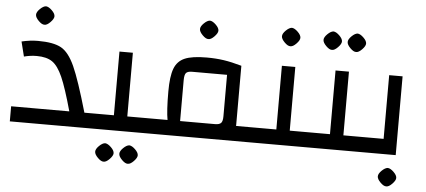

<svg xmlns="http://www.w3.org/2000/svg" viewBox="-56 -826 2534 1141"><g transform="rotate(5 1211.0 -255.0)"><path d="M20 0ZM513 -90V0H20V-90H367Q329 -227 301 -290.5Q273 -354 239 -377.5Q205 -401 146 -401Q108 -401 70 -391L48 -479Q99 -491 146 -491Q238 -491 284 -465.5Q330 -440 366 -360.5Q402 -281 457 -90ZM120 -645Q120 -661 139.5 -680Q159 -699 175 -700Q191 -699 210.5 -680Q230 -661 230 -645Q230 -630 210 -609.5Q190 -589 175 -590Q160 -589 140 -609Q120 -629 120 -645Z M493 0ZM833 -90V0H473V-90H633V-470H713V-90ZM541 135Q541 119 560.5 100Q580 81 596 80Q612 81 631.5 100Q651 119 651 135Q651 150 631 170.5Q611 191 596 190Q581 191 561 171Q541 151 541 135ZM685 135Q685 119 704.5 100Q724 81 740 80Q756 81 775.5 100Q795 119 795 135Q795 150 775 170.5Q755 191 740 190Q725 191 705 171Q685 151 685 135Z M813 0ZM1482 -90V0H793V-90H953Q943 -143 943 -260Q943 -349 960.5 -395.5Q978 -442 1022 -461Q1066 -480 1153 -480Q1208 -480 1255 -473Q1302 -466 1362 -449V-90ZM1282 -388H1074Q1047 -388 1037.5 -377Q1028 -366 1028 -333V-90H1236Q1262 -90 1272 -100.5Q1282 -111 1282 -140ZM1098 -645Q1098 -661 1117.5 -680Q1137 -699 1153 -700Q1169 -699 1188.5 -680Q1208 -661 1208 -645Q1208 -630 1188 -609.5Q1168 -589 1153 -590Q1138 -589 1118 -609Q1098 -629 1098 -645Z M1462 0ZM1802 -90V0H1442V-90H1602V-470H1682V-90ZM1587 -645Q1587 -661 1606.5 -680Q1626 -699 1642 -700Q1658 -699 1677.5 -680Q1697 -661 1697 -645Q1697 -630 1677 -609.5Q1657 -589 1642 -590Q1627 -589 1607 -609Q1587 -629 1587 -645Z M1782 0ZM2122 -90V0H1762V-90H1922V-470H2002V-90ZM1835 -645Q1835 -661 1854.5 -680Q1874 -699 1890 -700Q1906 -699 1925.5 -680Q1945 -661 1945 -645Q1945 -630 1925 -609.5Q1905 -589 1890 -590Q1875 -589 1855 -609Q1835 -629 1835 -645ZM1979 -645Q1979 -661 1998.5 -680Q2018 -699 2034 -700Q2050 -699 2069.5 -680Q2089 -661 2089 -645Q2089 -630 2069 -609.5Q2049 -589 2034 -590Q2019 -589 1999 -609Q1979 -629 1979 -645Z M2102 0ZM2082 -90H2242V-470H2322V0H2082ZM2227 135Q2227 119 2246.5 100Q2266 81 2282 80Q2298 81 2317.5 100Q2337 119 2337 135Q2337 150 2317 170.5Q2297 191 2282 190Q2267 191 2247 171Q2227 151 2227 135Z"/></g></svg>

Font: Changa
Style: Regular
Weight: 400
Designer: Eduardo Rodriguez Tunni
Foundry: Eduardo Rodriguez Tunni
Version: Version 2.002; ttfautohint (v1.5.10-5e6f)